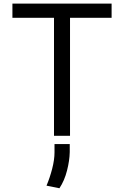

<svg xmlns="http://www.w3.org/2000/svg" viewBox="-20 -747 682 1056"><path d="M48.3 -649.1V-727.3H593.8V-649.1H365.1V0H277V-649.1ZM363.6 45.5V89.5Q362.6 136.4 348.5 191.6Q334.5 246.8 306.8 288.4L235.8 274.1Q253.9 231.5 266.9 181.5Q279.8 131.4 279.8 90.9V45.5Z"/></svg>

Font: Inter UI
Style: Regular
Weight: 400
Designer: Rasmus Andersson
Foundry: rsms
Version: 3.2;8d6f07862